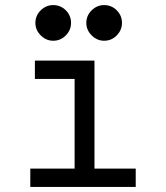

<svg xmlns="http://www.w3.org/2000/svg" viewBox="-20 -734 652 754"><path d="M99 0V-72H273V-424H117V-496H351V-72H513V0ZM389 -574Q361 -574 340 -595Q319 -616 319 -644Q319 -673 340 -693.5Q361 -714 389 -714Q418 -714 438.5 -693.5Q459 -673 459 -644Q459 -616 438.5 -595Q418 -574 389 -574ZM189 -574Q161 -574 140 -595Q119 -616 119 -644Q119 -673 140 -693.5Q161 -714 189 -714Q218 -714 238.5 -693.5Q259 -673 259 -644Q259 -616 238.5 -595Q218 -574 189 -574Z"/></svg>

Font: Space Mono
Style: Regular
Weight: 400
Monospace: yes
Designer: Colophon Foundry + Benjamin Critton
Foundry: Colophon Foundry & Benjamin Critton
Version: Version 1.003; ttfautohint (v1.8.4.7-5d5b)